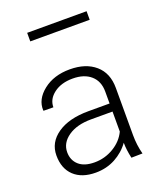

<svg xmlns="http://www.w3.org/2000/svg" viewBox="-134 -796 751 894"><g transform="rotate(-20 241.0 -349.5)"><path d="M186.5 10.7Q117.7 10.7 79.1 -25.6Q40.5 -62 40.5 -126.7Q40.5 -191.4 97.4 -230.7Q154.3 -270 251 -270H356V-329.1Q356 -380.4 323.2 -409.2Q290.5 -438 233.6 -438Q176.8 -438 140.4 -410.6Q104 -383.3 104 -342.8L55.7 -343.3L54.7 -345.7Q52.2 -400.4 104.2 -441.7Q156.2 -482.9 235.4 -482.9Q314.5 -482.9 361.3 -442.4Q408.2 -401.9 408.2 -328.1V-94.2Q408.2 -44.9 420.4 1L365.2 2Q355.5 -41 355.5 -75.7Q327.6 -36.6 283.7 -12.9Q239.7 10.7 186.5 10.7ZM92.8 -124Q92.8 -84.5 119.6 -60.3Q146.5 -36.1 197.5 -36.1Q248.5 -36.1 292.2 -62.3Q335.9 -88.4 356 -130.9V-230H250Q179.2 -230 136 -200Q92.8 -169.9 92.8 -124ZM402.3 -710.4V-668H107.9V-710.4Z"/></g></svg>

Font: Yantramanav Light
Style: Regular
Weight: 300
Version: Version 1.001;PS 1.0;hotconv 1.0.72;makeotf.lib2.5.5900; ttf